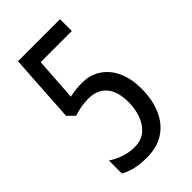

<svg xmlns="http://www.w3.org/2000/svg" viewBox="-221 -788 872 872"><g transform="rotate(-45 214.5 -352.0)"><path d="M211 -439Q265 -439 304 -412.5Q343 -386 364 -339Q385 -292 385 -230Q385 -159 361.5 -104.5Q338 -50 292.5 -20Q247 10 180 10Q139 10 106.5 2.5Q74 -5 49 -20V-103Q78 -84 110 -73.5Q142 -63 174 -63Q217 -63 244.5 -85.5Q272 -108 286 -145.5Q300 -183 300 -227Q300 -297 269 -332.5Q238 -368 182 -368Q159 -368 135.5 -364Q112 -360 88 -352L55 -384L76 -714H346V-638H146L132 -430Q153 -435 173 -437Q193 -439 211 -439Z"/></g></svg>

Font: Noto Sans Thai ExtraCondensed
Style: Regular
Weight: 400
Width: 2
Designer: Monotype Design Team
Foundry: Monotype Imaging Inc.
Version: Version 2.002